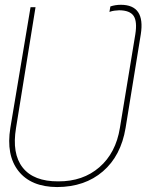

<svg xmlns="http://www.w3.org/2000/svg" viewBox="-20 -757 602 789"><path d="M214.8 11.7Q107.4 11.2 55.9 -54.2Q4.4 -119.6 22.5 -231.4L105.5 -727.5H126L45.9 -231.4Q28.3 -125.5 73.2 -68.4Q118.2 -11.2 219.7 -11.7Q320.8 -11.2 388.4 -69.8Q456.1 -128.4 472.7 -231.4L536.1 -616.2Q544.4 -668.9 529.1 -691.7Q513.7 -714.4 469.7 -714.8Q459 -714.4 449.7 -713.1Q440.4 -711.9 429.7 -708L433.6 -730.5Q454.1 -737.3 476.6 -737.3Q577.6 -737.3 558.6 -616.2L496.1 -231.4Q477.1 -116.7 402.8 -52.7Q328.6 11.2 214.8 11.7Z"/></svg>

Font: Inter Display Thin
Style: Italic
Weight: 100
Italic angle: -9.39999°
Designer: Rasmus Andersson
Foundry: rsms
Version: Version 4.000;git-a52131595